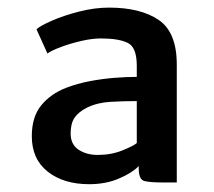

<svg xmlns="http://www.w3.org/2000/svg" viewBox="-20 -802 548 492"><path d="M433 -334.5H393Q365.5 -334.5 350.5 -338Q335.5 -341.5 335.5 -370.5V-376.5Q319.5 -359.5 285.5 -344.8Q251.5 -330 208.5 -330Q143 -330 102.2 -362.2Q61.5 -394.5 61.5 -453Q61.5 -503 86 -532.5Q110.5 -562 149.5 -577Q178.5 -588 210 -594Q241.5 -600 272.5 -602.5Q303.5 -605 330.5 -605V-633.5Q330.5 -681 307.2 -692.2Q284 -703.5 238 -703.5Q216 -703.5 188 -697Q160 -690.5 136 -681.5Q112 -672.5 101.5 -665L73.5 -727Q82.5 -735.5 112.5 -748.8Q142.5 -762 182.2 -772.2Q222 -782.5 259.5 -782.5Q340 -782.5 386.5 -751Q433 -719.5 433 -636.5ZM262.5 -541Q229 -539 202.5 -526Q181 -515 171 -500.2Q161 -485.5 161 -460Q161 -432 181.2 -418.5Q201.5 -405 230.5 -405Q265.5 -405 294.2 -416.8Q323 -428.5 330.5 -435.5V-543Q296 -543 262.5 -541Z"/></svg>

Font: Koeln Type Sans
Style: Regular
Weight: 400
Designer: Eben Sorkin
Foundry: Eben Sorkin
Version: Version 2.001